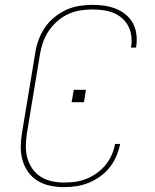

<svg xmlns="http://www.w3.org/2000/svg" viewBox="-20 -763 640 791"><path d="M244 8Q215 8 186.5 2Q158 -4 135 -18Q112 -32 96 -54.5Q80 -77 72.5 -104Q65 -131 65.5 -160Q66 -189 71 -218L125 -544Q129 -571 138.5 -597.5Q148 -624 164 -648Q180 -672 203 -691Q226 -710 252 -722Q278 -734 305.5 -738.5Q333 -743 360 -743Q386 -743 410.5 -739.5Q435 -736 457.5 -727Q480 -718 498.5 -702.5Q517 -687 528 -666.5Q539 -646 542 -621Q545 -596 541 -570Q541 -570 541 -569Q541 -568 541 -567H520Q520 -568 520 -568.5Q520 -569 520 -570Q524 -593 521 -615Q518 -637 508.5 -655.5Q499 -674 483 -688Q467 -702 447 -710Q427 -718 405 -721Q383 -724 360 -724Q336 -724 310.5 -720Q285 -716 261 -705Q237 -694 216.5 -676Q196 -658 181 -636Q166 -614 157.5 -589.5Q149 -565 145 -541L91 -215Q87 -189 86.5 -163Q86 -137 92.5 -113Q99 -89 113 -68.5Q127 -48 147.5 -35Q168 -22 193 -16.5Q218 -11 244 -11Q267 -11 290 -14Q313 -17 335.5 -26Q358 -35 378.5 -49.5Q399 -64 414.5 -83Q430 -102 440 -124.5Q450 -147 454 -170H475Q470 -145 459.5 -120Q449 -95 432 -73.5Q415 -52 392.5 -36Q370 -20 345.5 -10Q321 0 295 4Q269 8 244 8ZM275 -342 284 -393H334L326 -342Z"/></svg>

Font: Iosevka SS04 Th Ex Obl
Style: Regular
Weight: 100
Width: 7
Italic angle: -9°
Monospace: yes
Designer: Belleve Invis
Foundry: Belleve Invis
Version: Version 19.0.0; ttfautohint (v1.8.4)